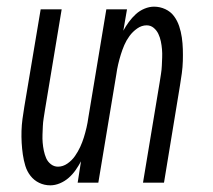

<svg xmlns="http://www.w3.org/2000/svg" viewBox="-20 -548 640 576"><path d="M131 8Q113 8 97.5 0.5Q82 -7 71.5 -20.5Q61 -34 56 -50.5Q51 -67 48.5 -84.5Q46 -102 45 -119.5Q44 -137 44.5 -155Q45 -173 47.5 -191.5Q50 -210 53 -228L102 -520H165L115 -219Q113 -206 111 -193.5Q109 -181 108.5 -169Q108 -157 107.5 -144.5Q107 -132 108 -120Q109 -108 111.5 -96Q114 -84 118.5 -73.5Q123 -63 132.5 -55.5Q142 -48 154 -48Q169 -48 182.5 -57.5Q196 -67 205 -80Q214 -93 220.5 -107Q227 -121 231.5 -135.5Q236 -150 239.5 -165Q243 -180 245 -195L299 -520H361L350 -456Q357 -469 366.5 -482Q376 -495 387.5 -505.5Q399 -516 413.5 -522Q428 -528 442 -528Q460 -528 476 -520.5Q492 -513 502 -499.5Q512 -486 517.5 -469.5Q523 -453 525.5 -435.5Q528 -418 528.5 -400.5Q529 -383 528.5 -365Q528 -347 525.5 -328.5Q523 -310 520 -292L472 0H409L459 -301Q461 -314 463 -326.5Q465 -339 465.5 -351Q466 -363 466.5 -375.5Q467 -388 466 -400Q465 -412 462.5 -424Q460 -436 455 -446.5Q450 -457 441 -464.5Q432 -472 420 -472Q405 -472 391.5 -462.5Q378 -453 368.5 -440Q359 -427 353 -413Q347 -399 342.5 -384.5Q338 -370 334.5 -355Q331 -340 329 -325L275 0H213L223 -64Q216 -51 207 -38Q198 -25 186 -14.5Q174 -4 159.5 2Q145 8 131 8Z"/></svg>

Font: Iosevka Light Extended
Style: Italic
Weight: 300
Width: 7
Italic angle: -9°
Monospace: yes
Designer: Belleve Invis
Foundry: Belleve Invis
Version: Version 32.5.0; ttfautohint (v1.8.4)